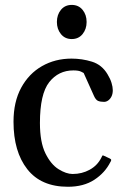

<svg xmlns="http://www.w3.org/2000/svg" viewBox="-20 -728 494 763"><path d="M250 14.2Q143.1 14.2 88.4 -55.7Q33.7 -125.5 33.7 -244.1Q33.7 -323.2 64.2 -379.4Q94.7 -435.5 147 -465.3Q199.2 -495.1 264.2 -495.1Q306.2 -495.1 345.5 -482.9Q384.8 -470.7 407.2 -433.1Q418.5 -414.6 423.3 -398.4Q428.2 -382.3 428.2 -369.6Q428.2 -355 423.1 -344.7Q418 -334.5 410.2 -328.9Q402.3 -323.2 393.6 -323.2Q379.4 -323.2 370.1 -326.9Q360.8 -330.6 353.5 -346.7L312.5 -438Q312.5 -438 302.5 -443.1Q292.5 -448.2 271.5 -448.2Q212.4 -448.2 175.5 -401.4Q138.7 -354.5 138.7 -239.3Q138.7 -163.1 160.4 -118.9Q182.1 -74.7 212.6 -55.7Q243.2 -36.6 268.6 -36.6Q305.7 -36.6 336.4 -53.5Q367.2 -70.3 382.8 -101.6Q384.3 -104.5 386 -108.2Q387.7 -111.8 392.1 -109.4L416.5 -98.1Q421.9 -95.7 421.9 -91.8Q421.9 -89.8 420.9 -87.9Q419.9 -85.9 418.9 -84.5Q397.5 -41.5 355 -13.7Q312.5 14.2 250 14.2ZM265.1 -572.8Q238.3 -572.8 222.2 -592.5Q206.1 -612.3 206.1 -640.6Q206.1 -669.4 222.2 -689Q238.3 -708.5 265.1 -708.5Q292 -708.5 308.1 -689Q324.2 -669.4 324.2 -640.6Q324.2 -612.3 308.1 -592.5Q292 -572.8 265.1 -572.8Z"/></svg>

Font: Gelasio
Style: Regular
Weight: 400
Designer: Eben Sorkin
Foundry: Eben Sorkin
Version: Version 1.008